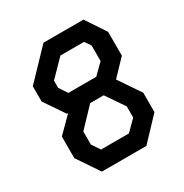

<svg xmlns="http://www.w3.org/2000/svg" viewBox="-165 -843 931 972"><g transform="rotate(-30 300.0 -356.5)"><path d="M223 -713 66 -549V-460L146 -342H153L66 -255V-129L153 0H413L534 -128V-241L448 -368L534 -458V-597L457 -713ZM173 -478V-520L265 -614H403L427 -579V-488L368 -430H205ZM173 -147V-223L275 -330H354L427 -223V-158L368 -99H205Z"/></g></svg>

Font: Kode Mono SemiBold
Style: Regular
Weight: 600
Monospace: yes
Designer: Isa Ozler
Foundry: Kadena LLC
Version: Version 1.206;gftools[0.9.28]